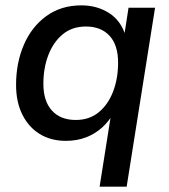

<svg xmlns="http://www.w3.org/2000/svg" viewBox="-20 -517 631 717"><path d="M352 180 396 -98H406Q388 -65 361.5 -41Q335 -17 301 -4Q267 9 226 9Q170 9 128.5 -16.5Q87 -42 63.5 -89Q40 -136 40 -200Q40 -282 69 -349.5Q98 -417 153 -457Q208 -497 284 -497Q342 -497 387 -468.5Q432 -440 449 -383L444 -385L460 -488H559L453 180ZM263 -69Q314 -69 349 -98Q384 -127 402.5 -175.5Q421 -224 421 -283Q421 -349 389 -383.5Q357 -418 301 -418Q250 -418 215 -389.5Q180 -361 161 -312.5Q142 -264 142 -204Q142 -139 174 -104Q206 -69 263 -69Z"/></svg>

Font: Nunito Sans 12pt SemiBold
Style: Italic
Weight: 600
Italic angle: -9°
Designer: Vernon Adams
Foundry: Vernon Adams
Version: Version 3.101;gftools[0.9.27]